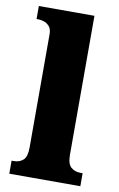

<svg xmlns="http://www.w3.org/2000/svg" viewBox="-86 -809 533 857"><g transform="rotate(10 180.0 -380.0)"><path d="M19 0V-59H29Q55 -59 71.5 -74Q88 -89 88 -130V-644Q88 -669 76.5 -681Q65 -693 51 -697Q37 -701 29 -701H19V-760H271V-130Q271 -89 288 -74Q305 -59 331 -59H341V0Z"/></g></svg>

Font: Noto Serif Lao SemiCondensed Black
Style: Regular
Weight: 900
Width: 4
Designer: Monotype Design Team
Foundry: Monotype Imaging Inc.
Version: Version 2.003; ttfautohint (v1.8.4.7-5d5b)